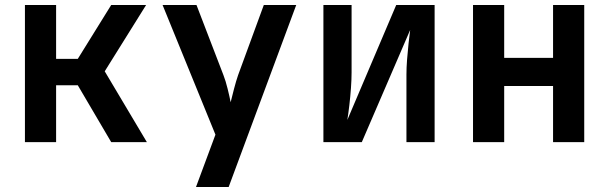

<svg xmlns="http://www.w3.org/2000/svg" viewBox="-20 -570 2440 770"><path d="M80 0V-550H205V-334H292L426 -550H566L400 -284L569 0H426L292 -228H205V0Z M766 180 844 -30 632 -550H768L876 -269Q885 -246 893 -213.5Q901 -181 905 -160Q910 -181 918.5 -213.5Q927 -246 935 -269L1038 -550H1168L897 180Z M1277 0V-550H1390V-279Q1390 -252 1387.5 -217Q1385 -182 1381 -148Q1377 -114 1373 -89L1569 -550H1723V0H1610V-271Q1610 -298 1612.5 -331Q1615 -364 1618.5 -396Q1622 -428 1625 -450L1431 0Z M1877 0V-550H2002V-338H2198V-550H2323V0H2198V-225H2002V0Z"/></svg>

Font: NKDuy Mono
Style: Bold
Weight: 700
Monospace: yes
Designer: NKDuy
Foundry: NKDuy
Version: Version 2.251; ttfautohint (v1.8.4.7-5d5b)